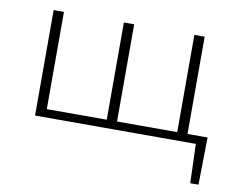

<svg xmlns="http://www.w3.org/2000/svg" viewBox="-66 -497 911 735"><g transform="rotate(10 389.5 -129.0)"><path d="M748 152H716L711 0H86V-410H126V-32H359V-410H399V-32H633V-410H673V-32H751Z"/></g></svg>

Font: Ysabeau Light
Style: Regular
Weight: 300
Designer: Christian Thalmann (Catharsis Fonts)
Version: Version 0.003